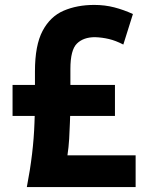

<svg xmlns="http://www.w3.org/2000/svg" viewBox="-20 -743 606 780"><path d="M266 -463Q266 -540 292.5 -566Q319 -592 366 -592Q395 -591 422.5 -584.5Q450 -578 481 -562L520 -686Q483 -703 444.5 -713Q406 -723 363 -723Q293 -723 238.5 -699.5Q184 -676 153 -617.5Q122 -559 122 -453V-398H31V-272H121L120 -243Q116 -122 89 17H531V-112H254Q259 -145 261 -178.5Q263 -212 264 -244L265 -272H447V-398H266Z"/></svg>

Font: Repo Bold
Style: Bold
Weight: 700
Designer: Stefan Peev
Foundry: Context Ltd
Version: Version 1.502